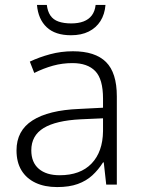

<svg xmlns="http://www.w3.org/2000/svg" viewBox="-20 -749 576 779"><path d="M276 -541Q366 -541 410 -497.5Q454 -454 454 -358V0H411L401 -90H398Q379 -60 354.5 -37.5Q330 -15 295.5 -2.5Q261 10 212 10Q161 10 124 -7.5Q87 -25 67 -58Q47 -91 47 -139Q47 -219 112 -260.5Q177 -302 301 -307L398 -312V-349Q398 -428 366.5 -460.5Q335 -493 274 -493Q233 -493 195 -482.5Q157 -472 119 -453L101 -499Q139 -517 183.5 -529Q228 -541 276 -541ZM308 -265Q207 -260 157 -229.5Q107 -199 107 -139Q107 -90 137.5 -64Q168 -38 222 -38Q306 -38 351.5 -85.5Q397 -133 398 -217V-269ZM408 -729Q405 -691 387.5 -663.5Q370 -636 340 -621Q310 -606 268 -606Q204 -606 169.5 -638.5Q135 -671 130 -729H170Q173 -703 184.5 -686Q196 -669 217.5 -661.5Q239 -654 269 -654Q298 -654 319 -662Q340 -670 352.5 -686.5Q365 -703 368 -729Z"/></svg>

Font: Noto Sans Devanagari Light
Style: Regular
Weight: 300
Version: Version 2.003